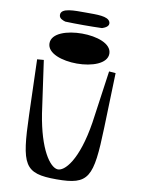

<svg xmlns="http://www.w3.org/2000/svg" viewBox="-127 -1356 1070 1431"><g transform="rotate(10 408.5 -640.0)"><path d="M106 -865 119 -449C131 -68 158 -9 403 -9C648 -9 675 -68 687 -449L700 -865L650 -869L594 -473C548 -181 451 -77 396 -84C340 -91 254 -207 212 -473L156 -869ZM403 -885C515 -885 629 -923 629 -999C629 -1076 515 -1112 403 -1112C291 -1112 176 -1076 176 -999C176 -922 291 -885 403 -885ZM542 -1178C559 -1184 602 -1199 587 -1234C569 -1273 491 -1271 403 -1271C319 -1271 215 -1275 216 -1221C216 -1193 245 -1184 264 -1178C345 -1175 461 -1175 542 -1178Z"/></g></svg>

Font: Venom Sans
Style: Bd
Weight: 700
Version: Version 1.001